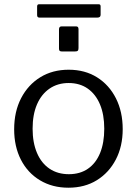

<svg xmlns="http://www.w3.org/2000/svg" viewBox="-20 -865 639 895"><path d="M299 10Q224 10 166.5 -24.5Q109 -59 77.5 -120.5Q46 -182 46 -262Q46 -345 78.5 -407.5Q111 -470 168 -505Q225 -540 300 -540Q376 -540 432.5 -504.5Q489 -469 520.5 -406.5Q552 -344 552 -263Q552 -183 520 -121.5Q488 -60 431.5 -25Q375 10 299 10ZM301 -53Q353 -53 390 -78.5Q427 -104 446.5 -151.5Q466 -199 466 -265Q466 -331 446 -378.5Q426 -426 389 -452Q352 -478 300 -478Q249 -478 211 -452Q173 -426 152.5 -378.5Q132 -331 132 -265Q132 -200 152.5 -152Q173 -104 211 -78.5Q249 -53 301 -53ZM346 -729V-641Q346 -632 342.5 -628.5Q339 -625 328 -625H270Q261 -625 258 -628Q255 -631 255 -639V-728Q255 -742 267 -742H335Q346 -742 346 -729ZM449 -835V-796Q449 -783 434 -783H164Q158 -783 155.5 -786Q153 -789 153 -795V-834Q153 -845 161 -845H441Q449 -845 449 -835Z"/></svg>

Font: Libre Franklin
Style: Regular
Weight: 400
Designer: Pablo Impallari, Rodrigo Fuenzalida, Nhung Nguyen
Foundry: Impallari Type
Version: Version 3.000